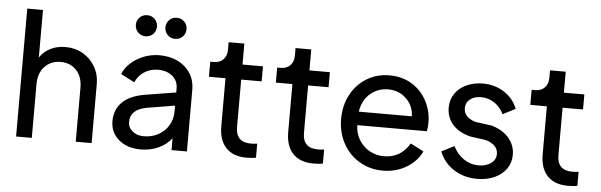

<svg xmlns="http://www.w3.org/2000/svg" viewBox="-50 -950 3542 1132"><g transform="rotate(5 1721.5 -384.0)"><path d="M72 -757H165V-476Q189 -512 228.5 -531.5Q268 -551 317 -551Q374 -551 420 -524.5Q466 -498 492.5 -452Q519 -406 519 -349V0H425V-319Q425 -385 389 -423Q353 -461 296 -461Q239 -461 202 -422.5Q165 -384 165 -319V0H72Z M630 -141Q630 -207 673.5 -251.5Q717 -296 806 -311L990 -341V-366Q990 -410 957 -437.5Q924 -465 872 -465Q826 -465 790.5 -441.5Q755 -418 738 -379L657 -421Q680 -477 741 -514Q802 -551 874 -551Q935 -551 982.5 -527.5Q1030 -504 1056.5 -462Q1083 -420 1083 -366V0H992V-70Q963 -32 915.5 -10Q868 12 810 12Q730 12 680 -30.5Q630 -73 630 -141ZM821 -67Q870 -67 908.5 -88.5Q947 -110 968.5 -147Q990 -184 990 -229V-263L827 -236Q728 -219 728 -144Q728 -111 754.5 -89Q781 -67 821 -67ZM718 -718Q718 -744 736 -762Q754 -780 781 -780Q807 -780 825 -762Q843 -744 843 -718Q843 -691 825 -673Q807 -655 781 -655Q754 -655 736 -673.5Q718 -692 718 -718ZM956 -780Q982 -780 1000 -762Q1018 -744 1018 -718Q1018 -691 1000 -673Q982 -655 956 -655Q929 -655 911 -673.5Q893 -692 893 -718Q893 -744 911 -762Q929 -780 956 -780Z M1272 -166V-450H1174V-539H1194Q1230 -539 1251 -560.5Q1272 -582 1272 -619V-663H1365V-539H1486V-450H1365V-169Q1365 -79 1455 -79Q1474 -79 1492 -82V1Q1471 6 1436 6Q1357 6 1314.5 -38.5Q1272 -83 1272 -166Z M1668 -166V-450H1570V-539H1590Q1626 -539 1647 -560.5Q1668 -582 1668 -619V-663H1761V-539H1882V-450H1761V-169Q1761 -79 1851 -79Q1870 -79 1888 -82V1Q1867 6 1832 6Q1753 6 1710.5 -38.5Q1668 -83 1668 -166Z M1972 -271Q1972 -351 2006.5 -415Q2041 -479 2100.5 -515Q2160 -551 2234 -551Q2311 -551 2368.5 -515Q2426 -479 2456.5 -419.5Q2487 -360 2487 -292Q2487 -269 2482 -242H2070Q2072 -191 2096 -153Q2120 -115 2158.5 -94Q2197 -73 2243 -73Q2341 -73 2394 -162L2472 -122Q2446 -64 2384 -26Q2322 12 2242 12Q2166 12 2104 -25Q2042 -62 2007 -126.5Q1972 -191 1972 -271ZM2386 -322Q2384 -385 2340.5 -426.5Q2297 -468 2234 -468Q2172 -468 2127 -428.5Q2082 -389 2072 -322Z M2577 -131 2652 -169Q2675 -122 2715 -95Q2755 -68 2802 -68Q2847 -68 2876 -89Q2905 -110 2905 -144Q2905 -177 2879 -197.5Q2853 -218 2823 -222L2742 -233Q2670 -251 2634 -293Q2598 -335 2598 -392Q2598 -439 2622.5 -475Q2647 -511 2690.5 -531Q2734 -551 2787 -551Q2857 -551 2912.5 -516Q2968 -481 2992 -419L2918 -381Q2898 -422 2862.5 -446Q2827 -470 2784 -470Q2743 -470 2718 -450Q2693 -430 2693 -398Q2693 -365 2716.5 -345.5Q2740 -326 2768 -321L2857 -309Q2924 -291 2961.5 -247.5Q2999 -204 2999 -147Q2999 -101 2974 -65Q2949 -29 2904 -8.5Q2859 12 2801 12Q2723 12 2663 -26.5Q2603 -65 2577 -131Z M3174 -166V-450H3076V-539H3096Q3132 -539 3153 -560.5Q3174 -582 3174 -619V-663H3267V-539H3388V-450H3267V-169Q3267 -79 3357 -79Q3376 -79 3394 -82V1Q3373 6 3338 6Q3259 6 3216.5 -38.5Q3174 -83 3174 -166Z"/></g></svg>

Font: Evergrow Sans 
Style: Medium
Weight: 500
Foundry: 10Web
Version: Version 1.000